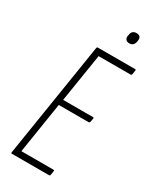

<svg xmlns="http://www.w3.org/2000/svg" viewBox="-206 -871 764 932"><g transform="rotate(30 176.0 -405.0)"><path d="M35 0Q30 0 31 -6L133 -649Q134 -655 140 -655H348Q354 -655 352 -649L349 -627Q347 -621 342 -621H163L120 -351H287Q293 -351 292 -346L288 -324Q286 -319 281 -319H114L69 -34H249Q255 -34 253 -27L250 -6Q249 0 243 0ZM260 -749Q248 -749 241.5 -756Q235 -763 236 -775L238 -784Q239 -796 246.5 -803Q254 -810 267 -810Q280 -810 286.5 -803Q293 -796 291 -784L290 -775Q287 -762 280 -755.5Q273 -749 260 -749Z"/></g></svg>

Font: Sofia Sans Extra Condensed ExtraLight
Style: Italic
Weight: 250
Italic angle: -9°
Version: Version 4.100